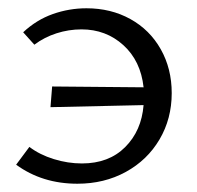

<svg xmlns="http://www.w3.org/2000/svg" viewBox="-20 -439 477 464"><path d="M395 -214Q395 -152 365.5 -102Q336 -52 284 -23.5Q232 5 167 5Q82 5 19 -41L51 -84Q76 -65 110 -54.5Q144 -44 178 -44Q243 -44 282.5 -83.5Q322 -123 327 -185L102 -180L106 -230L327 -228Q320 -292 278 -330Q236 -368 177 -368Q146 -368 116.5 -358.5Q87 -349 63 -331L36 -361Q68 -391 107.5 -405Q147 -419 189 -419Q248 -419 295 -393Q342 -367 368.5 -320Q395 -273 395 -214Z"/></svg>

Font: Ysabeau Infant
Style: Regular
Weight: 400
Designer: Christian Thalmann (Catharsis Fonts)
Version: Version 0.003